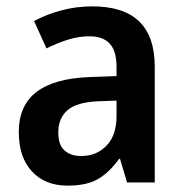

<svg xmlns="http://www.w3.org/2000/svg" viewBox="-20 -624 577 603"><path d="M270 -604Q466 -604 466 -415V-51H379L357 -125H354Q323 -82 287.5 -61.5Q252 -41 192 -41Q122 -41 80.5 -85.5Q39 -130 39 -209Q39 -293 95 -335.5Q151 -378 262 -382L346 -385V-414Q346 -464 324.5 -487Q303 -510 262 -510Q227 -510 193.5 -499.5Q160 -489 126 -472L87 -558Q126 -579 173 -591.5Q220 -604 270 -604ZM289 -306Q220 -303 191.5 -277.5Q163 -252 163 -208Q163 -169 182.5 -151.5Q202 -134 235 -134Q283 -134 314.5 -166.5Q346 -199 346 -260V-308Z"/></svg>

Font: Noto Sans Tamil UI SemiCondensed SemiBold
Style: Regular
Weight: 600
Width: 4
Designer: Jelle Bosma - Monotype Design Team
Foundry: Monotype Imaging Inc.
Version: Version 2.004; ttfautohint (v1.8.4.7-5d5b)